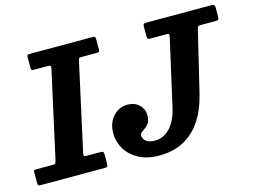

<svg xmlns="http://www.w3.org/2000/svg" viewBox="-132 -925 1464 1111"><g transform="rotate(-15 600.5 -369.0)"><path d="M-30 -17Q-30 -5.5 -26 -2.8Q-22 0 -10.5 0H369.5Q383.5 0 386.8 -4.2Q390 -8.5 390 -22.5V-73Q390 -87.5 386.5 -91.2Q383 -95 368 -95H295.5Q277 -95 273.2 -98.2Q269.5 -101.5 272.5 -116.5L387 -637Q389.5 -648 391.5 -651.5Q393.5 -655 407.5 -655H495Q508 -655 511.8 -658Q515.5 -661 515.5 -674V-731.5Q515.5 -743 512.8 -746.5Q510 -750 498.5 -750H122.5Q112 -750 108.8 -746.8Q105.5 -743.5 105.5 -732V-674.5Q105.5 -662.5 108 -658.8Q110.5 -655 122.5 -655H201Q218 -655 221.2 -651.5Q224.5 -648 221.5 -634.5L106.5 -114.5Q103.5 -101.5 100 -98.2Q96.5 -95 80.5 -95H-12.5Q-22 -95 -26 -92.8Q-30 -90.5 -30 -80.5ZM470 -180Q470 -130 496 -86.2Q522 -42.5 572.2 -15Q622.5 12.5 696 12.5Q781.5 12.5 844.2 -22Q907 -56.5 948.5 -119.8Q990 -183 1011 -270L1098 -631.5Q1101.5 -646.5 1104.5 -650.8Q1107.5 -655 1126.5 -655H1207Q1223.5 -655 1227.2 -659Q1231 -663 1231 -679.5V-728.5Q1231 -743.5 1224.8 -746.8Q1218.5 -750 1204.5 -750H823.5Q810 -750 805.5 -747Q801 -744 801 -730V-673.5Q801 -660.5 805.2 -657.8Q809.5 -655 822.5 -655H909.5Q926.5 -655 930 -651.8Q933.5 -648.5 930 -634.5L841 -240Q821.5 -155 781.8 -116.2Q742 -77.5 696 -77.5Q665 -77.5 649.2 -86.5Q633.5 -95.5 628 -106.5Q622.5 -117.5 622.5 -123.5Q622.5 -137.5 632.5 -145.2Q642.5 -153 655.2 -161.8Q668 -170.5 678 -186Q688 -201.5 688 -231Q688 -270 660.5 -295Q633 -320 591.5 -320Q559 -320 531.5 -303.2Q504 -286.5 487 -255Q470 -223.5 470 -180Z"/></g></svg>

Font: Besley
Style: Bold Italic
Weight: 700
Italic angle: -13°
Designer: Owen Earl
Foundry: indestructible type*
Version: Version 2.001